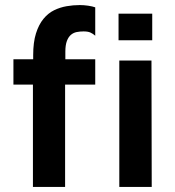

<svg xmlns="http://www.w3.org/2000/svg" viewBox="-20 -738 691 758"><path d="M110 0V-404H33V-504H111V-520Q111 -571 122 -606Q133 -641 151.5 -663.5Q170 -686 193.5 -697.5Q217 -709 243 -713.5Q269 -718 295 -718Q311 -718 328 -715.5Q345 -713 356 -709V-597Q347 -605 337 -609.5Q327 -614 310 -614Q296 -614 283 -611.5Q270 -609 260 -600.5Q250 -592 244 -576Q238 -560 238 -534V-504H356V-404H237V0ZM451 0V-499H578L579 0ZM448 -579V-684H581V-579Z"/></svg>

Font: Maven Pro SemiBold
Style: Regular
Weight: 600
Designer: Joe Prince
Foundry: Joe Prince
Version: Version 2.103